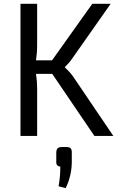

<svg xmlns="http://www.w3.org/2000/svg" viewBox="-20 -710 631 1003"><path d="M572 0 362 -310C351 -326 336 -342 319 -358V-360C335 -376 345 -386 357 -404L558 -690H462L252 -395H168C172 -421 174 -446 174 -474V-690H87V0H174V-251C174 -274 172 -299 168 -324H253L473 0ZM304 58C283 58 275 66 274 86V136C273 151 282 160 295 160C295 202 292 228 286 263L323 273C342 234 354 190 355 141V86C355 66 348 58 326 58Z"/></svg>

Font: SnT
Style: Regular
Weight: 400
Designer: Natanael Gama
Version: Version 1.001;PS 001.001;hotconv 1.0.70;makeotf.lib2.5.58329